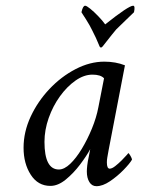

<svg xmlns="http://www.w3.org/2000/svg" viewBox="-20 -638 486 664"><path d="M313.5 5.9Q297.9 5.9 289.1 -8.3Q280.3 -22.5 280.3 -44.9Q280.3 -52.7 281.7 -65.9Q283.2 -79.1 287.1 -96.7L292 -122.1Q279.3 -98.6 256.8 -68.8Q234.4 -39.1 207.5 -17.1Q180.7 4.9 154.3 4.9Q111.3 4.9 86.4 -33.7Q61.5 -72.3 61.5 -127Q61.5 -181.6 85.9 -234.4Q110.4 -287.1 150.9 -330.1Q191.4 -373 241.2 -398.9Q291 -424.8 340.8 -424.8Q379.9 -424.8 412.1 -412.1L355.5 -118.2Q352.5 -101.6 351.1 -93.3Q349.6 -85 349.6 -76.2Q349.6 -54.7 359.4 -54.7Q367.2 -54.7 378.4 -63.5Q389.6 -72.3 400.9 -83.5Q412.1 -94.7 418 -101.6L423.8 -108.4Q425.8 -108.4 431.2 -99.1Q436.5 -89.8 436.5 -85.9Q428.7 -72.3 407.2 -50.3Q385.7 -28.3 360.4 -11.2Q335 5.9 313.5 5.9ZM183.6 -51.8Q202.1 -51.8 222.7 -71.3Q243.2 -90.8 262.7 -123Q282.2 -155.3 297.9 -193.4Q313.5 -231.4 320.3 -267.6L339.8 -367.2Q328.1 -379.9 299.8 -379.9Q270.5 -379.9 241.2 -359.4Q211.9 -338.9 187.5 -305.2Q163.1 -271.5 148.4 -230Q133.8 -188.5 133.8 -147.5Q133.8 -51.8 183.6 -51.8ZM329.1 -473.6Q325.2 -473.6 322.3 -482.4Q312.5 -506.8 298.8 -533.2Q294.9 -541 289.6 -550.8Q284.2 -560.5 277.3 -571.3Q270.5 -582 266.6 -587.9Q262.7 -593.8 261.7 -595.7Q266.6 -618.2 274.4 -618.2Q279.3 -618.2 292 -607.9Q304.7 -597.7 319.3 -582.5Q334 -567.4 343.8 -553.7Q424.8 -618.2 440.4 -618.2Q448.2 -618.2 443.4 -595.7Q433.6 -585.9 416.5 -569.8Q399.4 -553.7 381.8 -536.1Q377 -530.3 366.2 -517.1Q355.5 -503.9 338.9 -482.4Q333 -473.6 329.1 -473.6Z"/></svg>

Font: Crimson Text
Style: Italic
Weight: 400
Italic angle: -11°
Designer: Sebastian Kosch
Foundry: Sebastian Kosch
Version: Version 1.100; ttfautohint (v1.8.4)